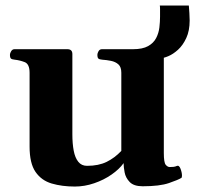

<svg xmlns="http://www.w3.org/2000/svg" viewBox="-20 -664 717 697"><path d="M462.9 -485.4Q497.6 -485.4 517.6 -496.6Q537.6 -507.8 546.9 -525.9Q556.2 -543.9 558.6 -564.5Q561 -585 561 -603.5Q561 -620.6 561 -630.6Q561 -640.6 560.1 -644H665.5Q666.5 -636.2 667.5 -616.5Q668.5 -596.7 668.5 -589.8Q668.5 -552.2 656.2 -525.9Q644 -499.5 626.2 -483.4Q608.4 -467.3 590.8 -460Q573.2 -452.6 562.5 -452.6ZM251.5 13.2Q205.1 13.2 167.7 2.2Q130.4 -8.8 108.9 -40Q87.4 -71.3 87.4 -131.8V-399.9Q87.4 -431.6 69.6 -438.5Q51.8 -445.3 33.7 -447.3Q23.4 -448.2 19.8 -451.4Q16.1 -454.6 16.1 -465.3Q16.1 -470.7 20.5 -478Q24.9 -485.4 32.7 -485.4H224.6Q242.7 -485.4 242.7 -467.8V-176.3Q242.7 -142.6 247.6 -116.9Q252.4 -91.3 264.2 -76.7Q275.9 -62 295.9 -62Q337.9 -62 367.2 -76.4Q396.5 -90.8 420.4 -116.2V-399.9Q420.4 -420.9 409.7 -430.4Q398.9 -439.9 382.8 -443.1Q366.7 -446.3 351.1 -447.3Q340.8 -448.2 337.2 -451.4Q333.5 -454.6 333.5 -465.3Q333.5 -470.7 337.6 -478Q341.8 -485.4 350.1 -485.4H556.6Q574.7 -485.4 574.7 -467.8V-108.4Q574.7 -74.2 581.5 -65.9Q588.4 -57.6 596.2 -57.6Q603 -57.6 609.9 -58.3Q616.7 -59.1 621.6 -61.5Q629.9 -65.4 635.3 -51.5Q640.6 -37.6 640.6 -26.4Q640.6 -19.5 638.2 -18.1Q627.4 -11.2 593.5 0.5Q559.6 12.2 498 12.2Q465.8 12.2 450.9 -3.2Q436 -18.6 432.4 -38.3Q428.7 -58.1 428.7 -71.8Q413.1 -49.8 385 -30.3Q356.9 -10.7 322 1.2Q287.1 13.2 251.5 13.2Z"/></svg>

Font: Gelasio
Style: Bold
Weight: 700
Designer: Eben Sorkin
Foundry: Eben Sorkin
Version: Version 1.008